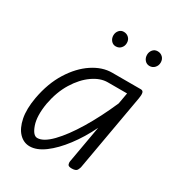

<svg xmlns="http://www.w3.org/2000/svg" viewBox="-170 -812 863 931"><g transform="rotate(30 261.5 -346.0)"><path d="M133.5 9Q99.5 9 74.2 -17.2Q49 -43.5 39.2 -92.2Q29.5 -141 41.5 -208Q58 -298.5 99 -364Q140 -429.5 193.8 -465Q247.5 -500.5 302 -500.5H462.5Q475 -500.5 477.5 -489.2Q480 -478 476.5 -458.5L400.5 -28Q399.5 -23 393.8 -11.5Q388 0 364 0Q345 0 341.8 -9Q338.5 -18 340 -25.5L377 -235Q343.5 -166 301.5 -110.8Q259.5 -55.5 216 -23.2Q172.5 9 133.5 9ZM102 -211Q89.5 -136.5 105.5 -90.5Q121.5 -44.5 145.5 -44.5Q179.5 -44.5 223.8 -90Q268 -135.5 315 -213.2Q362 -291 404 -387.5L415 -449.5H307Q266 -449.5 223.8 -420Q181.5 -390.5 148.5 -337Q115.5 -283.5 102 -211ZM442 -619Q426 -619 415.5 -631Q405 -643 405 -660.5Q405 -676.5 415 -688.8Q425 -701 442 -701Q458.5 -701 470 -690Q481.5 -679 481.5 -660.5Q481.5 -643.5 470.2 -631.2Q459 -619 442 -619ZM252.5 -619.5Q237 -619.5 226.8 -631.5Q216.5 -643.5 216.5 -660.5Q216.5 -676.5 226.5 -688.5Q236.5 -700.5 252.5 -700.5Q269 -700.5 280.5 -689.5Q292 -678.5 292 -660.5Q292 -643.5 281 -631.5Q270 -619.5 252.5 -619.5Z"/></g></svg>

Font: Edu VIC WA NT Hand
Style: Regular
Weight: 400
Designer: Tina and Corey Anderson, Eben Sorkin, Mirko Velimirovic
Foundry: Google for Education
Version: Version 1.000